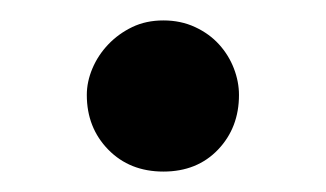

<svg xmlns="http://www.w3.org/2000/svg" viewBox="-20 -668 319 188"><path d="M65 -575Q65 -588 70.5 -601Q76 -614 86 -624.5Q96 -635 109.5 -641.5Q123 -648 140 -648Q157 -648 171 -641.5Q185 -635 194.5 -624.5Q204 -614 209 -601Q214 -588 214 -575Q214 -543 193.5 -521.5Q173 -500 140 -500Q107 -500 86 -521.5Q65 -543 65 -575Z"/></svg>

Font: Ek Mukta
Style: Bold
Weight: 700
Designer: Girish Dalvi and Yashodeep Gholap
Foundry: Ek Type
Version: Version 2.538;PS 1.002;hotconv 16.6.51;makeotf.lib2.5.65220;